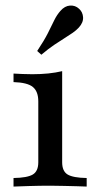

<svg xmlns="http://www.w3.org/2000/svg" viewBox="-20 -687 361 707"><path d="M29.8 0V-31.5Q80.6 -32.3 100.8 -44.4Q121 -56.5 121 -89.5V-313.7Q121 -350 101.2 -366.5Q81.5 -383.1 29.8 -384.7V-416.1Q45.2 -415.3 62.9 -414.5Q80.6 -413.7 99.2 -413.7Q129.8 -413.7 157.7 -416.5Q185.5 -419.4 208.9 -425V-89.5Q208.9 -56.5 229 -44.4Q249.2 -32.3 299.2 -31.5V0Q287.1 -0.8 264.9 -1.2Q242.7 -1.6 216.5 -2.4Q190.3 -3.2 164.5 -3.2Q126.6 -3.2 87.9 -2Q49.2 -0.8 29.8 0ZM132.3 -485.5 116.9 -499.2Q142.7 -537.9 156.5 -565.3Q170.2 -592.7 179.8 -612.5Q189.5 -632.3 202.4 -646.8Q218.5 -665.3 237.9 -666.5Q257.3 -667.7 271 -654.8Q284.7 -642.7 285.9 -623.4Q287.1 -604 270.2 -585.5Q260.5 -575 247.6 -566.1Q234.7 -557.3 218.1 -546.8Q201.6 -536.3 180.2 -522.2Q158.9 -508.1 132.3 -485.5Z"/></svg>

Font: Playfair 12pt Medium
Style: Regular
Weight: 500
Designer: Claus Eggers Sørensen
Foundry: Claus Eggers Sørensen
Version: Version 2.000;gftools[0.9.28]